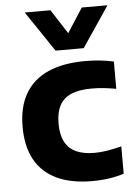

<svg xmlns="http://www.w3.org/2000/svg" viewBox="-56 -851 633 904"><g transform="rotate(-5 260.0 -399.0)"><path d="M343.5 10.5Q245 10.5 177 -21.2Q109 -53 73.8 -115.8Q38.5 -178.5 38.5 -272.5Q38.5 -366.5 75.5 -429.5Q112.5 -492.5 184 -524Q255.5 -555.5 358.5 -555.5Q395.5 -555.5 429.2 -552Q463 -548.5 493.5 -541.5V-412.5Q463 -418 435.5 -421Q408 -424 378 -424Q319.5 -424 282 -408.2Q244.5 -392.5 226.5 -359Q208.5 -325.5 208.5 -273.5Q208.5 -220 226.2 -186.5Q244 -153 278.8 -137Q313.5 -121 365 -121Q394.5 -121 424 -125.8Q453.5 -130.5 493.5 -140.5V-11.5Q462 -1 423.8 4.8Q385.5 10.5 343.5 10.5ZM224.5 -616.5 95.5 -808H217L304 -673H278L365 -808H486.5L357.5 -616.5Z"/></g></svg>

Font: Encode Sans SemiExpanded
Style: Bold
Weight: 700
Width: 6
Designer: Multiple Designers
Foundry: Impallari Type
Version: Version 3.002